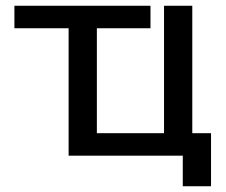

<svg xmlns="http://www.w3.org/2000/svg" viewBox="-20 -540 785 666"><path d="M218 -442H30V-520H502V-442H316V-78H549V-520H647V-78H712V106H614V0H218Z"/></svg>

Font: Non Bureau
Style: Regular
Weight: 400
Designer: Jona Saucedo
Foundry: Non Foundry
Version: Version 1.000; ttfautohint (v1.8.4)